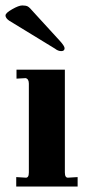

<svg xmlns="http://www.w3.org/2000/svg" viewBox="-39 -678 322 698"><path d="M196.8 -50.8Q196.8 -30.3 210 -32.2L243.2 -34.2V0H20V-34.2L53.2 -32.2Q65.9 -30.3 65.9 -50.8V-374Q65.9 -391.1 54.2 -394L21 -392.1V-424.8H196.8ZM5.4 -644.5Q29.3 -658.2 42 -658.2Q54.7 -658.2 61.5 -654.8Q68.4 -651.4 84 -632.8L179.2 -528.8Q196.3 -509.8 195.8 -502Q195.3 -492.2 183.6 -492.2Q171.9 -492.2 161.1 -501L-5.9 -603Q-19 -612.3 -19 -621.6Q-19 -630.9 5.4 -644.5Z"/></svg>

Font: Unna-Bold
Style: Bold
Weight: 700
Designer: Jorge de Buen U.
Foundry: Omnibus-Type
Version: Version 2.006;PS 002.006;hotconv 1.0.70;makeotf.lib2.5.58329